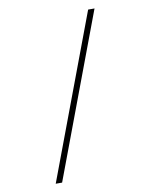

<svg xmlns="http://www.w3.org/2000/svg" viewBox="-94 -779 788 1007"><g transform="rotate(-10 300.0 -275.0)"><path d="M120 160 446 -710H480L154 160Z"/></g></svg>

Font: TypoPRO Source Code Pro
Style: Regular
Weight: 200
Monospace: yes
Designer: Paul D. Hunt, Teo Tuominen
Foundry: Adobe Systems Incorporated
Version: Version 2.010;PS 1.0;hotconv 1.0.84;makeotf.lib2.5.63406